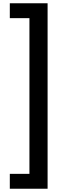

<svg xmlns="http://www.w3.org/2000/svg" viewBox="-20 -793 390 1174"><path d="M40 270V361H271V-773H40V-682H160V270Z"/></svg>

Font: Noto Sans Telugu SemiBold
Style: Regular
Weight: 600
Designer: Jelle Bosma - Monotype Design Team
Foundry: Monotype Imaging Inc.
Version: Version 2.005